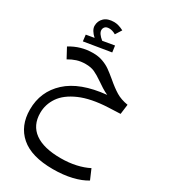

<svg xmlns="http://www.w3.org/2000/svg" viewBox="-256 -838 1159 1320"><g transform="rotate(30 324.0 -177.5)"><path d="M648 306Q603 334 536 350Q469 366 387 366Q216 366 131 292Q46 218 46 89Q46 -54 149 -148.5Q252 -243 456 -263Q431 -274 407.5 -289Q384 -304 364 -318Q322 -347 293 -360Q264 -373 222 -373Q184 -373 153 -363Q122 -353 92 -335L50 -413Q132 -464 229 -464Q272 -464 306.5 -451.5Q341 -439 366.5 -421Q392 -403 428 -373Q478 -330 517 -306.5Q556 -283 611 -274L601 -196L507 -192Q372 -186 285 -148Q198 -110 158.5 -52Q119 6 119 74Q119 172 189.5 223Q260 274 396 274Q460 274 516 261.5Q572 249 614 227ZM340 -533 127 -498 121 -548 185 -559Q165 -577 154 -595.5Q143 -614 143 -631Q143 -670 170 -695.5Q197 -721 248 -721Q282 -721 324 -699L293 -650Q265 -666 241 -666Q218 -666 208 -655Q198 -644 198 -629Q198 -602 240 -568L333 -584Z"/></g></svg>

Font: Fira GO
Style: Regular
Weight: 400
Designer: Carrois Corporate
Foundry: Carrois Corporate GbR
Version: Version 0.300